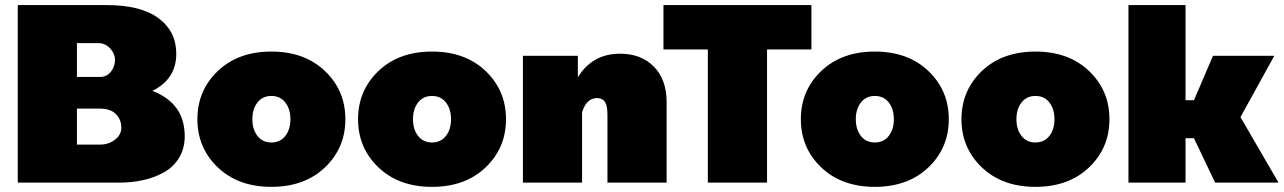

<svg xmlns="http://www.w3.org/2000/svg" viewBox="-20 -720 5061 757"><path d="M50 0V-700H400Q535.8 -700 605.4 -647.9Q675 -595.8 675 -508.3Q675 -408.3 580.8 -361.7Q708.3 -312.5 708.3 -183.3Q708.3 -134.2 685.8 -97.5Q663.3 -60.8 625.4 -40Q587.5 -19.2 543.3 -9.6Q499.2 0 450 0ZM283.3 -150H375Q408.3 -150 433.3 -169.2Q458.3 -188.3 458.3 -216.7Q458.3 -248.3 437.1 -270Q415.8 -291.7 375 -291.7H283.3ZM283.3 -416.7H375Q400.8 -416.7 417.1 -437.1Q433.3 -457.5 433.3 -483.3Q433.3 -508.3 414.2 -529.2Q395 -550 366.7 -550H283.3Z M838.8 -60Q758.3 -136.7 758.3 -250Q758.3 -363.3 838.8 -440Q919.2 -516.7 1050 -516.7Q1180.8 -516.7 1261.2 -440Q1341.7 -363.3 1341.7 -250Q1341.7 -136.7 1261.2 -60Q1180.8 16.7 1050 16.7Q919.2 16.7 838.8 -60ZM995 -315.8Q975 -290 975 -250Q975 -210 995 -184.2Q1015 -158.3 1050 -158.3Q1085 -158.3 1105 -184.2Q1125 -210 1125 -250Q1125 -290 1105 -315.8Q1085 -341.7 1050 -341.7Q1015 -341.7 995 -315.8Z M1472.1 -60Q1391.7 -136.7 1391.7 -250Q1391.7 -363.3 1472.1 -440Q1552.5 -516.7 1683.3 -516.7Q1814.2 -516.7 1894.6 -440Q1975 -363.3 1975 -250Q1975 -136.7 1894.6 -60Q1814.2 16.7 1683.3 16.7Q1552.5 16.7 1472.1 -60ZM1628.3 -315.8Q1608.3 -290 1608.3 -250Q1608.3 -210 1628.3 -184.2Q1648.3 -158.3 1683.3 -158.3Q1718.3 -158.3 1738.3 -184.2Q1758.3 -210 1758.3 -250Q1758.3 -290 1738.3 -315.8Q1718.3 -341.7 1683.3 -341.7Q1648.3 -341.7 1628.3 -315.8Z M2041.7 0V-500H2258.3V-415Q2315 -508.3 2425 -508.3Q2507.5 -508.3 2557.9 -457.5Q2608.3 -406.7 2608.3 -316.7V0H2375V-266.7Q2375 -303.3 2365 -318.3Q2355 -333.3 2333.3 -333.3Q2292.5 -333.3 2275 -277.5V0Z M2595.8 -525V-700H3179.2V-525H3004.2V0H2770.8V-525Z M3217.9 -60Q3137.5 -136.7 3137.5 -250Q3137.5 -363.3 3217.9 -440Q3298.3 -516.7 3429.2 -516.7Q3560 -516.7 3640.4 -440Q3720.8 -363.3 3720.8 -250Q3720.8 -136.7 3640.4 -60Q3560 16.7 3429.2 16.7Q3298.3 16.7 3217.9 -60ZM3374.2 -315.8Q3354.2 -290 3354.2 -250Q3354.2 -210 3374.2 -184.2Q3394.2 -158.3 3429.2 -158.3Q3464.2 -158.3 3484.2 -184.2Q3504.2 -210 3504.2 -250Q3504.2 -290 3484.2 -315.8Q3464.2 -341.7 3429.2 -341.7Q3394.2 -341.7 3374.2 -315.8Z M3851.2 -60Q3770.8 -136.7 3770.8 -250Q3770.8 -363.3 3851.2 -440Q3931.7 -516.7 4062.5 -516.7Q4193.3 -516.7 4273.8 -440Q4354.2 -363.3 4354.2 -250Q4354.2 -136.7 4273.8 -60Q4193.3 16.7 4062.5 16.7Q3931.7 16.7 3851.2 -60ZM4007.5 -315.8Q3987.5 -290 3987.5 -250Q3987.5 -210 4007.5 -184.2Q4027.5 -158.3 4062.5 -158.3Q4097.5 -158.3 4117.5 -184.2Q4137.5 -210 4137.5 -250Q4137.5 -290 4117.5 -315.8Q4097.5 -341.7 4062.5 -341.7Q4027.5 -341.7 4007.5 -315.8Z M4429.2 0V-700H4654.2V-325H4687.5L4762.5 -500H5004.2L4870.8 -258.3L5020.8 0H4770.8L4687.5 -175H4654.2V0Z"/></svg>

Font: BoonTook
Style: Regular
Weight: 400
Designer: Sungsit Sawaiwan
Foundry: FontUni
Version: Version 3.0